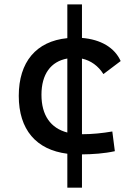

<svg xmlns="http://www.w3.org/2000/svg" viewBox="-20 -701 626 884"><path d="M290 163.1H357.4V9.8C407.2 9.3 460 5.9 508.8 -4.9L497.1 -95.7C452.1 -87.9 404.8 -83 357.4 -83V-431.2C397.9 -422.4 432.6 -397.5 456.1 -359.9L535.6 -419.9C507.8 -481.9 443.8 -519.5 357.4 -526.4V-680.7H290V-525.4C146 -511.2 66.4 -415 66.4 -259.8C66.4 -104 146.5 -11.2 290 6.8ZM290 -90.8C212.9 -110.8 170.9 -170.4 170.9 -264.6C170.9 -359.4 213.9 -418 290 -431.6Z"/></svg>

Font: Cascadia Mono NF
Style: Regular
Weight: 400
Monospace: yes
Designer: Aaron Bell
Foundry: Saja Typeworks
Version: Version 2404.023